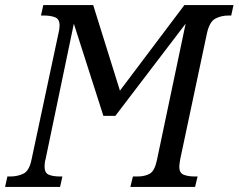

<svg xmlns="http://www.w3.org/2000/svg" viewBox="-38 -734 937 754"><path d="M-18 0 -9 -41H3Q31 -41 54 -52Q77 -63 86 -108L192 -605Q196 -621 196 -634Q196 -659 178.5 -666Q161 -673 135 -673H123L132 -714H328L433 -378L686 -714H879L870 -673H859Q830 -673 807 -660.5Q784 -648 774 -600L670 -110Q669 -103 667.5 -94Q666 -85 666 -80Q666 -55 683 -48Q700 -41 726 -41H738L728 0H474L484 -41H503Q530 -41 549.5 -51.5Q569 -62 578 -104L691 -641L415 -279H368L252 -641L141 -109Q139 -104 138 -94.5Q137 -85 137 -80Q137 -55 153.5 -48Q170 -41 196 -41H207L198 0Z"/></svg>

Font: Noto Serif Condensed
Style: Italic
Weight: 400
Width: 3
Italic angle: -12°
Designer: Monotype Design Team
Foundry: Monotype Imaging Inc.
Version: Version 2.014; ttfautohint (v1.8.4.7-5d5b)